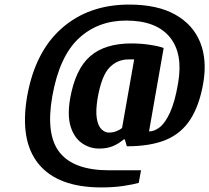

<svg xmlns="http://www.w3.org/2000/svg" viewBox="-20 -730 916 840"><path d="M424 90Q233 90 149 -12.5Q65 -115 99 -310Q134 -505 251.5 -607.5Q369 -710 545 -710Q668 -710 746 -666.5Q824 -623 855.5 -545.5Q887 -468 869 -365Q852 -268 812.5 -207Q773 -146 705.5 -118Q638 -90 535 -90L526 -120H521Q499 -101 473.5 -90.5Q448 -80 414 -80Q372 -80 338 -104Q304 -128 289 -176.5Q274 -225 287 -300Q310 -428 374.5 -484Q439 -540 555 -540Q596 -540 635.5 -534Q675 -528 696 -520L632 -155Q655 -155 678.5 -173Q702 -191 723.5 -237Q745 -283 759 -365Q782 -496 722.5 -568Q663 -640 532 -640Q408 -640 324 -561.5Q240 -483 209 -310Q179 -141 241 -63Q303 15 457 15H597L587 70Q563 77 520 83.5Q477 90 424 90ZM456 -150Q475 -150 490.5 -156.5Q506 -163 514 -170L567 -470H542Q493 -470 458.5 -434Q424 -398 407 -300Q398 -245 403.5 -212Q409 -179 424 -164.5Q439 -150 456 -150Z"/></svg>

Font: Cuprum
Style: Bold Italic
Weight: 700
Italic angle: -10°
Designer: Jovanny Lemonad
Foundry: Jovanny Lemonad
Version: Version 3.000